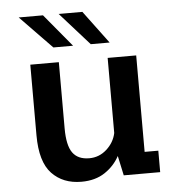

<svg xmlns="http://www.w3.org/2000/svg" viewBox="-52 -752 753 811"><g transform="rotate(-5 325.0 -346.0)"><path d="M261 11.5Q183 11.5 135.8 -38.2Q88.5 -88 88.5 -200.5V-500H209.5V-219.5Q209.5 -147 232 -115.8Q254.5 -84.5 302.5 -84.5Q344.5 -84.5 376.2 -113Q408 -141.5 416.5 -181.5V-500H537.5V-91H595.5V0H441L423 -83.5Q401 -42.5 360.5 -15.5Q320 11.5 261 11.5ZM350.5 -564 226.5 -703H327L430.5 -564ZM192 -564 57 -703H160L275.5 -564Z"/></g></svg>

Font: Trispace Medium
Style: Regular
Weight: 500
Designer: Tyler Finck
Foundry: Etcetera Type Company
Version: Version 1.210; ttfautohint (v1.8.3)